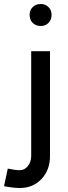

<svg xmlns="http://www.w3.org/2000/svg" viewBox="-78 -722 342 960"><path d="M21 129Q45 129 61.5 108Q78 87 78 58V-466H172V58Q172 128 129.5 173Q87 218 21 218Q-11 218 -58 209L-39 121Q-25 124 -8.5 126.5Q8 129 21 129ZM180 -648Q180 -623 164.5 -607.5Q149 -592 126 -592Q101 -592 85.5 -607.5Q70 -623 70 -648Q70 -671 85.5 -686.5Q101 -702 126 -702Q149 -702 164.5 -686.5Q180 -671 180 -648Z"/></svg>

Font: SUITE SemiBold
Style: Regular
Weight: 600
Designer: Sun
Foundry: Sun
Version: Version 2.040